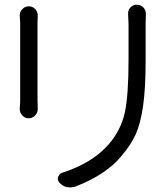

<svg xmlns="http://www.w3.org/2000/svg" viewBox="-20 -775 710 822"><path d="M64.5 -709Q64.5 -724.6 75.2 -735.4Q86.9 -748 103 -748Q119.1 -748 130.9 -736.3Q141.6 -724.6 141.6 -709Q141.6 -708 141.6 -707Q140.6 -691.4 140.6 -676.8V-343.8Q140.6 -327.1 141.6 -310.5Q141.6 -309.6 141.6 -308.6Q141.6 -293 130.9 -281.2Q119.1 -268.6 102.5 -268.6Q85.9 -268.6 75.2 -281.2Q64.5 -293 64.5 -307.6Q64.5 -308.6 64.5 -310.5Q66.4 -328.1 66.4 -343.8V-676.8ZM528.3 -716.8Q528.3 -731.4 538.1 -743.2Q549.8 -754.9 565.9 -754.9Q582 -754.9 593.8 -743.2Q604.5 -731.4 604.5 -715.8Q604.5 -714.8 604.5 -713.9Q603.5 -694.3 603.5 -670.9V-515.6Q603.5 -395.5 592.3 -319.3Q581.1 -243.2 560.5 -198.7Q540 -154.3 501 -108.4Q436.5 -28.3 303.7 23.4Q293 27.3 281.2 27.3Q274.4 27.3 266.6 26.4Q248 21.5 235.4 7.8Q228.5 1 227.5 -7.8Q227.5 -8.8 227.5 -9.8Q227.5 -17.6 232.4 -24.4Q237.3 -32.2 246.1 -35.2Q376 -77.1 446.3 -158.2Q498 -218.8 514.2 -292.5Q530.3 -366.2 530.3 -518.6V-670.9Z"/></svg>

Font: Gen Jyuu Gothic P Normal
Style: Regular
Weight: 300
Designer: [Source Han Sans]
Ryoko NISHIZUKA  (kana & ideographs); Paul D. Hunt (Latin, Greek & Cyrillic); Wenlong ZHANG  (bopomofo
Version: Version 1.002.20150607